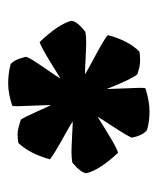

<svg xmlns="http://www.w3.org/2000/svg" viewBox="22 -807 386 470"><g transform="rotate(-90 215.0 -572.0)"><path d="M193 -640 190 -721Q190 -732 191 -735Q221 -745 245.5 -745Q270 -745 293 -739Q305 -729 311 -701Q308 -691 284 -656.5Q260 -622 258 -617Q261 -619 298.5 -642Q336 -665 347 -668Q390 -623 399 -591Q399 -577 372 -556Q360 -554 347 -554Q334 -554 306 -555.5Q278 -557 268 -557Q274 -553 298 -540Q355 -510 364 -501Q351 -451 324 -424Q316 -422 301.5 -422Q287 -422 268 -429Q256 -443 232 -504L235 -423Q235 -412 234 -409Q202 -399 177.5 -399Q153 -399 132 -405Q119 -414 113 -442Q117 -453 139 -486.5Q161 -520 164 -526Q161 -524 123.5 -501Q86 -478 76 -476Q34 -521 26 -553Q26 -566 52 -588Q64 -590 77 -590Q90 -590 117 -588.5Q144 -587 153 -587Q147 -591 124 -604Q68 -635 60 -643Q74 -693 100 -720Q110 -722 121.5 -722Q133 -722 157 -714Q162 -708 176.5 -675.5Q191 -643 193 -640Z"/></g></svg>

Font: Inika
Style: Bold
Weight: 700
Version: Version 1.001